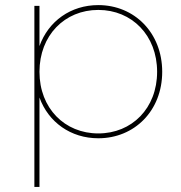

<svg xmlns="http://www.w3.org/2000/svg" viewBox="-20 -540 711 754"><path d="M366 -16C234 -16 135 -115 135 -258C135 -401 234 -501 366 -501C498 -501 597 -401 597 -258C597 -115 498 -16 366 -16ZM135 -157C170 -60 258 3 366 3C508 3 617 -105 617 -258C617 -411 508 -520 366 -520C258 -520 170 -457 135 -359V-517H115V194H135Z"/></svg>

Font: Montserrat-Alt1 Thin
Style: Regular
Weight: 100
Designer: Differentunic
Foundry: Differentunic
Version: Version 7.222